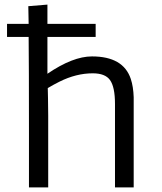

<svg xmlns="http://www.w3.org/2000/svg" viewBox="-20 -818 707 838"><path d="M187 -496.1Q297.9 -571.8 381.3 -571.8Q518.1 -571.8 550.8 -473.6Q562 -439.9 563.5 -393.6V0H481.9V-363.8Q481.9 -438.5 460 -468.8Q439 -498 384.8 -498Q312.5 -498 239.3 -461.4Q214.8 -449.2 188.5 -433.6L189.5 -389.2Q190.4 -352.1 190.4 -314V0H106.4V-236.3Q106.4 -535.2 105 -656.7H10.7V-713.9H105Q104 -769.5 103.8 -779.3Q103.5 -789.1 103.5 -791L187 -797.9V-713.9H397.5V-656.7H187Z"/></svg>

Font: Duru Sans
Style: Regular
Weight: 400
Designer: Onur Yazõcõgil
Foundry: Onur Yazõcõgil
Version: Version 1.001